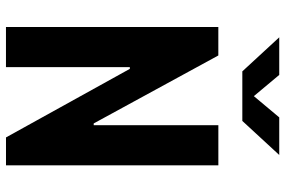

<svg xmlns="http://www.w3.org/2000/svg" viewBox="-180 -800 979 660"><g transform="rotate(90 310.0 -469.5)"><path d="M72.2 -730H170.2L403.8 -301.6H409.8V-730.1H547.8V-0.1H451.9L216.2 -425.8H210.2V0H72.2ZM224.8 -812.5H395.2L512.2 -939.4H383L310 -852.1L237 -939.4H107.8Z"/></g></svg>

Font: Monaspace Krypton Var
Style: Regular
Weight: 400
Designer: Riley Cran and the Lettermatic Team
Version: Version 1.101 (Monaspace Krypton Var)